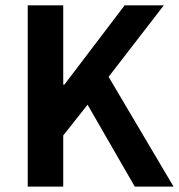

<svg xmlns="http://www.w3.org/2000/svg" viewBox="-20 -693 665 713"><path d="M83 0V-673.3H214.8V-378.9H219.2L442.9 -673.3H588.4L383.3 -407.7L624.5 0H480.5L305.2 -304.2L214.8 -189.9V0Z"/></svg>

Font: Akatab ExtraBold
Style: Regular
Weight: 800
Designer: SIL International
Foundry: SIL International
Version: Version 3.000